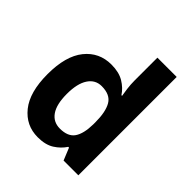

<svg xmlns="http://www.w3.org/2000/svg" viewBox="-208 -899 1049 1049"><g transform="rotate(45 316.5 -375.0)"><path d="M251 10Q160 10 102.5 -61.5Q45 -133 45 -272Q45 -412 103 -484Q161 -556 255 -556Q314 -556 352 -533Q390 -510 412 -476H417Q414 -492 410 -522.5Q406 -553 406 -585V-760H555V0H441L412 -71H406Q384 -37 347 -13.5Q310 10 251 10ZM303 -109Q365 -109 390 -145.5Q415 -182 416 -255V-271Q416 -351 391.5 -393Q367 -435 301 -435Q252 -435 224 -392.5Q196 -350 196 -270Q196 -190 224 -149.5Q252 -109 303 -109Z"/></g></svg>

Font: Noto Sans Cham
Style: Regular
Weight: 400
Designer: Monotype Design Team
Foundry: Monotype Imaging Inc.
Version: Version 2.002